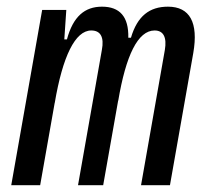

<svg xmlns="http://www.w3.org/2000/svg" viewBox="-20 -547 626 567"><path d="M175.8 -517.6H104.5L13.2 0H98.6L141.6 -243.7V-242.7C165 -380.9 202.1 -457 249.5 -457C276.9 -457 288.1 -437.5 280.8 -399.4L210.4 0H284.7L329.1 -251V-249C351.6 -383.3 387.2 -457 436.5 -457C462.9 -457 473.1 -436.5 466.8 -399.4L396.5 0H481.9L550.8 -390.6C566.4 -480.5 540.5 -527.3 476.1 -527.3C421.9 -527.3 385.7 -500 366.7 -435.5H358.9C360.4 -498 333.5 -527.3 281.2 -527.3C230 -527.3 195.8 -498 177.7 -430.7H169.9Z"/></svg>

Font: Cascadia Code SemiLight
Style: Italic
Weight: 350
Italic angle: -10°
Monospace: yes
Designer: Aaron Bell
Foundry: Saja Typeworks
Version: Version 2404.023